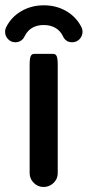

<svg xmlns="http://www.w3.org/2000/svg" viewBox="-47 -707 339 741"><path d="M67.4 -39.1V-458Q67.4 -473.1 69.1 -482.2Q70.8 -491.2 74.7 -495.1Q78.6 -499 84 -499H159.2Q164.6 -499 168.5 -495.1Q172.4 -491.2 174.1 -482.2Q175.8 -473.1 175.8 -458V-39.1Q175.8 -14.2 155.8 2.4Q140.6 14.6 121.1 14.6Q99.1 14.6 83.3 -1.2Q67.4 -17.1 67.4 -39.1ZM209 -664.1Q248 -641.1 267.6 -601.6Q271.5 -593.8 271.5 -585Q271.5 -567.4 259.3 -555.2Q248 -543.9 231.4 -543.9Q206.1 -543.9 195.3 -568.4Q185.5 -588.4 166.7 -599.4Q147.9 -610.4 122.1 -610.4Q85 -610.4 63 -588.4Q54.7 -580.1 48.8 -568.4Q45.4 -560.1 39.6 -554.7Q28.8 -543.9 12.2 -543.9Q-4.9 -543.9 -16.1 -556.2Q-27.3 -567.9 -27.3 -584Q-27.3 -586.4 -27.1 -588.6Q-26.9 -590.8 -26.4 -593.3Q-25.4 -597.7 -23.4 -601.6Q-3.9 -641.1 34.9 -663.8Q73.7 -686.5 122.1 -686.5Q170.4 -686.5 209 -664.1Z"/></svg>

Font: YuPearl-SemiBold
Style: SemiBold
Weight: 600
Designer: Max Yao
Foundry: Max-Everyday
Version: Version 1.011; ttfautohint (v1.8.3)